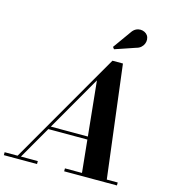

<svg xmlns="http://www.w3.org/2000/svg" viewBox="-188 -1117 1101 1230"><g transform="rotate(15 362.0 -501.5)"><path d="M594 -884C641.5 -895 659.5 -947 638.5 -979C620 -1007 564.5 -1017.5 534 -970.5L448.5 -851L458.5 -838ZM-47.5 -19.5V0H172.5V-19.5H60.5L184.5 -235H443.5L465.5 -19.5H352.5V0H702.5V-19.5H630L537.5 -764.5H468L38.5 -19.5ZM404.5 -617 441.5 -254.5H196Z"/></g></svg>

Font: Bodoni* 11pt
Style: Bold Italic
Weight: 700
Italic angle: -13°
Version: Version 2.3